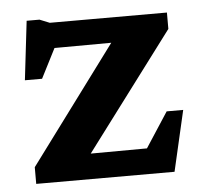

<svg xmlns="http://www.w3.org/2000/svg" viewBox="-43 -552 632 596"><g transform="rotate(-5 273.5 -253.5)"><path d="M46.5 0V-52L351.5 -463L408.5 -416.5L81.5 -415L172.5 -479.5L93 -323.5H39.5L61 -507H101L132 -494.5H497V-443.5L186.5 -30L135.5 -78.5L428 -80L363.5 -26L469.5 -189H521L477.5 0Z"/></g></svg>

Font: Newsreader 9pt SemiBold
Style: Regular
Weight: 600
Designer: Hugues Gentile
Foundry: Production Type
Version: Version 1.003